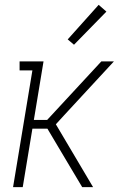

<svg xmlns="http://www.w3.org/2000/svg" viewBox="-20 -774 540 794"><path d="M34 0 114 -483H61V-520H160L120 -278H175L399 -520H451L243 -295L211 -260L365 0H320L258 -104L176 -242H114L74 0ZM286 -589 260 -611 388 -754 420 -726Z"/></svg>

Font: Iosevka Curly Slab Extralight
Style: Italic
Weight: 200
Italic angle: -9°
Monospace: yes
Designer: Belleve Invis
Foundry: Belleve Invis
Version: Version 22.1.2; ttfautohint (v1.8.4)